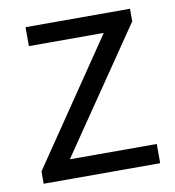

<svg xmlns="http://www.w3.org/2000/svg" viewBox="-66 -600 601 659"><g transform="rotate(-10 234.0 -270.0)"><path d="M34 0H440V-67H137L430 -496V-540H66V-474H327L34 -43Z"/></g></svg>

Font: ChiuKong Gothic MN Normal
Style: Regular
Weight: 350
Designer: Ryoko NISHIZUKA 西塚涼子 (kana, bopomofo & ideographs); Paul D. Hunt (Latin, Greek & Cyrillic); Sandoll Communications 산돌커뮤니
Foundry: Adobe
Version: Version 1.300